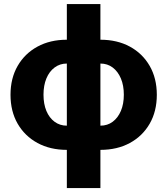

<svg xmlns="http://www.w3.org/2000/svg" viewBox="-20 -748 847 972"><path d="M318.4 10.7Q233.9 10.7 169.7 -24.2Q105.5 -59.1 69.3 -121.8Q33.2 -184.6 33.2 -268.1Q33.2 -351.6 69.3 -414.3Q105.5 -477.1 169.7 -512Q233.9 -546.9 318.4 -546.9H488.3Q573.2 -546.9 637.5 -512Q701.7 -477.1 737.8 -414.3Q773.9 -351.6 773.9 -268.1Q773.9 -184.6 737.8 -121.8Q701.7 -59.1 637.5 -24.2Q573.2 10.7 488.3 10.7ZM318.4 -111.8H488.3Q523.9 -111.8 550.5 -131.6Q577.1 -151.4 592 -186.5Q606.9 -221.7 606.9 -268.6Q606.9 -315.4 592 -350.8Q577.1 -386.2 550.5 -406.2Q523.9 -426.3 488.3 -426.3H318.4Q283.2 -426.3 256.3 -406.2Q229.5 -386.2 214.8 -350.8Q200.2 -315.4 200.2 -268.6Q200.2 -221.7 214.8 -186.5Q229.5 -151.4 256.3 -131.6Q283.2 -111.8 318.4 -111.8ZM318.4 204.1V-727.5H488.3V204.1Z"/></svg>

Font: Inter 18pt ExtraBold
Style: Regular
Weight: 800
Designer: Rasmus Andersson
Foundry: rsms
Version: Version 4.001;git-66647c0bb